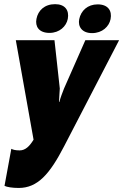

<svg xmlns="http://www.w3.org/2000/svg" viewBox="-20 -907 601 936"><path d="M71.3 9.3C163.6 9.3 222.7 -58.6 293 -194.8L560.5 -710.9H396L292 -475.1C284.7 -457 273.9 -428.2 269.5 -410.2H267.6L269.5 -442.9C270 -455.6 270.5 -466.3 271.5 -475.6L245.6 -710.9H57.1L143.6 -226.1C124 -193.4 103 -173.8 76.2 -173.8C54.7 -173.8 43 -177.2 35.2 -181.6L2 -1C13.7 4.9 39.6 9.3 71.3 9.3ZM428.7 -745.6C479 -745.6 511.7 -777.8 519 -813.5C527.3 -855 506.3 -885.7 456.1 -885.7C407.2 -885.7 374.5 -855 366.2 -813.5C358.9 -777.8 379.4 -745.6 428.7 -745.6ZM221.2 -746.6C270 -746.6 303.2 -778.3 310.5 -814.9C318.4 -856.4 297.4 -886.7 248.5 -886.7C197.3 -886.7 165.5 -856 157.7 -814.9C150.4 -777.8 169.9 -746.6 221.2 -746.6Z"/></svg>

Font: Roboto Flex Super Cond Black
Style: Italic
Weight: 900
Width: 3
Italic angle: -10°
Designer: Berlow after Robertson
Foundry: Google
Version: Version 3.200;Glyphs 3.3 (3311)